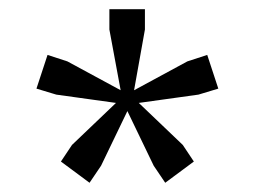

<svg xmlns="http://www.w3.org/2000/svg" viewBox="-20 -744 552 416"><path d="M338 -348 313 -385 247 -522 265 -536 376 -430 400 -394ZM174 -348 112 -394 136 -430 247 -536 265 -522 199 -385ZM253 -518 102 -539 59 -552 83 -625 126 -611 259 -539ZM245 -529 217 -680V-724H294V-680L267 -529ZM259 -518 253 -539 386 -611 429 -625 453 -552 410 -539Z"/></svg>

Font: Changa ExtraLight ExtraLight
Style: Regular
Weight: 250
Version: Version 3.002; ttfautohint (v1.8.2)